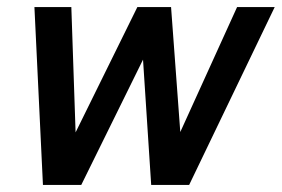

<svg xmlns="http://www.w3.org/2000/svg" viewBox="-20 -521 794 541"><path d="M101 0 77 -501H181L193 -148L367 -501H462L488 -149L648 -501H754L513 0H406L383 -353L209 0Z"/></svg>

Font: Red Hat Text SemiBold
Style: Italic
Weight: 600
Italic angle: -12°
Designer: Pentagram, MCKL
Foundry: Pentagram, MCKL
Version: Version 1.023